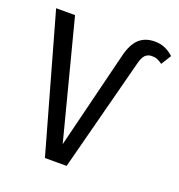

<svg xmlns="http://www.w3.org/2000/svg" viewBox="-127 -808 855 915"><g transform="rotate(20 300.0 -350.5)"><path d="M7 -689H103L258 -91L379 -580Q394 -644 424.5 -672.5Q455 -701 504 -701Q533 -701 556 -691Q579 -681 600 -662L568 -611Q555 -621 543 -626Q531 -631 515 -631Q494 -631 481 -618Q468 -605 460 -572L311 0H201Z"/></g></svg>

Font: Fira Sans Condensed
Style: Regular
Weight: 400
Width: 3
Designer: bBox Type GmbH & Carrois Corporate GbR & Edenspiekermann AG
Foundry: bBox Type GmbH & Carrois Corporate GbR & Edenspiekermann AG
Version: Version 4.301